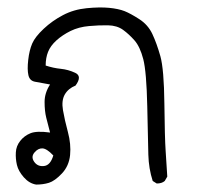

<svg xmlns="http://www.w3.org/2000/svg" viewBox="-20 -293 540 515"><path d="M77.1 202.1Q58.6 199.2 43.9 182.6Q29.3 166 25.4 149.4Q21.5 132.8 22.5 115.7Q23.4 98.6 34.2 85Q44.9 71.3 61.5 64.5Q78.1 57.6 114.3 62.5Q108.4 40 104 22.5Q99.6 4.9 99.6 -19.5Q99.6 -43.9 114.3 -66.4Q88.9 -71.3 74.2 -73.7Q59.6 -76.2 56.2 -91.3Q52.7 -106.4 55.7 -132.3Q58.6 -158.2 66.4 -176.3Q74.2 -194.3 97.2 -215.8Q120.1 -237.3 148.9 -252.4Q177.7 -267.6 212.4 -271Q247.1 -274.4 272.5 -272Q297.9 -269.5 314 -263.2Q330.1 -256.8 353.5 -241.7Q377 -226.6 388.7 -201.7Q400.4 -176.8 410.2 -142.1Q419.9 -107.4 420.9 -15.1Q421.9 77.1 424.3 111.8Q426.8 146.5 428.7 180.7L421.9 192.4Q414.1 199.2 400.4 199.2L389.6 192.4Q378.9 159.2 377.9 122.1Q377 85 375 -7.8Q373 -100.6 364.3 -134.3Q355.5 -168 340.8 -184.6Q326.2 -201.2 310.1 -212.9Q293.9 -224.6 270 -225.1Q246.1 -225.6 218.8 -223.1Q191.4 -220.7 169.4 -210Q147.5 -199.2 131.3 -184.6Q115.2 -169.9 108.9 -153.8Q102.5 -137.7 102.5 -117.2Q123 -110.4 143.1 -108.4Q163.1 -106.4 181.6 -97.7Q201.2 -88.9 182.6 -63.5Q163.1 -55.7 153.8 -39.6Q144.5 -23.4 148.9 2.4Q153.3 28.3 162.1 61Q170.9 93.8 168 123Q165 152.3 146 172.4Q127 192.4 111.3 197.3Q95.7 202.1 77.1 202.1ZM123 124Q105.5 105.5 93.8 105Q82 104.5 72.3 116.2Q62.5 127.9 71.8 141.1Q81.1 154.3 98.1 152.3Q115.2 150.4 123 124Z"/></svg>

Font: JasonHandwriting4
Style: Regular
Weight: 400
Version: Version 1.01.21